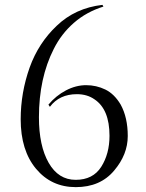

<svg xmlns="http://www.w3.org/2000/svg" viewBox="-20 -754 600 789"><path d="M296 -367Q224 -367 185 -315L179 -324Q210 -361 251 -382.5Q292 -404 334 -404Q376 -404 413 -386Q450 -368 476 -324Q505 -271 505 -195Q505 -119 449 -53Q392 15 291.5 15Q191 15 128 -60.5Q65 -136 65 -264Q65 -373 102 -477Q138 -577 213 -648Q289 -721 401 -734L405 -727Q335 -705 283.5 -660Q232 -615 201 -553Q140 -433 140 -272Q140 -155 180 -85Q220 -15 291 -15Q362 -15 396 -68.5Q430 -122 430 -196Q430 -305 368 -346Q338 -367 296 -367Z"/></svg>

Font: Cinzel Decorative
Style: Regular
Weight: 400
Designer: Natanael Gama
Version: Version 1.002;PS 001.002;hotconv 1.0.56;makeotf.lib2.0.21325